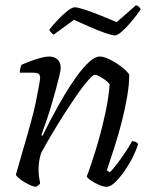

<svg xmlns="http://www.w3.org/2000/svg" viewBox="-20 -717 582 737"><path d="M118 0Q111 0 99 -5Q87 -10 74.5 -17.5Q62 -25 52.5 -33Q43 -41 41 -46Q45 -60 54 -92Q63 -124 76 -168Q89 -212 102 -261Q111 -293 118 -327.5Q125 -362 129.5 -387Q134 -412 134 -419Q134 -430 127.5 -434Q121 -438 109 -438H56Q56 -446 58 -454Q60 -462 62 -468Q80 -476 99 -483Q118 -490 136.5 -495Q155 -500 168 -500Q189 -500 201 -488.5Q213 -477 213 -456Q213 -447 207.5 -424.5Q202 -402 194 -372Q186 -342 176 -309Q166 -276 156 -247Q146 -218 139 -199L143 -195Q160 -230 181.5 -270.5Q203 -311 227 -351.5Q251 -392 275.5 -425.5Q300 -459 322.5 -479.5Q345 -500 363 -500Q377 -500 395.5 -491.5Q414 -483 432 -471Q450 -459 462.5 -447Q475 -435 476 -429Q476 -392 468 -345.5Q460 -299 448 -252Q436 -205 423 -164Q410 -123 401 -96Q392 -69 390 -63L401 -56Q411 -64 427.5 -85.5Q444 -107 461 -132.5Q478 -158 487 -175Q497 -175 503 -171Q509 -167 510 -164Q504 -143 490.5 -115.5Q477 -88 458.5 -61.5Q440 -35 422 -17.5Q404 0 389 0Q378 0 361 -7Q344 -14 330 -23.5Q316 -33 313 -40Q318 -52 330.5 -88.5Q343 -125 358 -177Q373 -229 385 -285.5Q397 -342 401 -393Q394 -403 382.5 -411Q371 -419 360.5 -424.5Q350 -430 344 -430Q337 -430 318 -408.5Q299 -387 274.5 -351.5Q250 -316 224.5 -276Q199 -236 176 -197Q153 -158 138 -130Q133 -115 130.5 -98.5Q128 -82 128 -66Q128 -53 129.5 -41Q131 -29 134 -14Q133 -11 129.5 -7.5Q126 -4 118 0ZM421 -581Q411 -581 383.5 -590.5Q356 -600 323 -614.5Q290 -629 264 -641L186 -584Q182 -586 177 -591.5Q172 -597 169 -603Q185 -623 203.5 -642.5Q222 -662 239.5 -675.5Q257 -689 267 -689Q278 -689 305.5 -680Q333 -671 366.5 -657.5Q400 -644 428 -632L502 -697Q510 -695 514.5 -689.5Q519 -684 520 -681Q505 -659 485.5 -635.5Q466 -612 448.5 -596.5Q431 -581 421 -581Z"/></svg>

Font: Texturina Medium 12pt ExtraLight
Style: Italic
Weight: 250
Italic angle: -11°
Version: Version 1.002